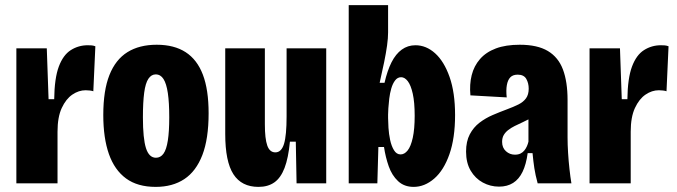

<svg xmlns="http://www.w3.org/2000/svg" viewBox="-20 -717 2648 751"><path d="M44 0V-288V-528H163L170 -329H192Q193 -411 210 -456.5Q227 -502 257 -521Q287 -540 323 -540Q331 -540 338 -539.5Q345 -539 353 -536L345 -360Q340 -362 331 -363Q322 -364 315 -364Q288 -364 263 -347Q238 -330 221.5 -294.5Q205 -259 205 -202V0Z M589 14Q518 14 473 -19Q428 -52 406 -114.5Q384 -177 384 -267Q384 -363 408 -423.5Q432 -484 478.5 -513Q525 -542 593 -542Q661 -542 706 -513Q751 -484 773.5 -425Q796 -366 796 -274Q796 -174 771.5 -110.5Q747 -47 701 -16.5Q655 14 589 14ZM590 -100Q608 -100 619.5 -116Q631 -132 636.5 -167.5Q642 -203 642 -258Q642 -316 636.5 -353Q631 -390 619.5 -408Q608 -426 589 -426Q572 -426 560.5 -409Q549 -392 544 -354.5Q539 -317 539 -258Q539 -175 551 -137.5Q563 -100 590 -100Z M991 14Q925 14 893 -35.5Q861 -85 861 -193V-528H1016V-231Q1016 -174 1025.5 -147.5Q1035 -121 1057 -121Q1069 -121 1077.5 -129.5Q1086 -138 1091 -154.5Q1096 -171 1098.5 -198Q1101 -225 1101 -262V-528H1256V-226V0H1140L1137 -163H1114Q1108 -99 1093 -60Q1078 -21 1053 -3.5Q1028 14 991 14Z M1598 14Q1561 14 1537 -8.5Q1513 -31 1500.5 -66.5Q1488 -102 1482 -142H1460L1456 0H1344V-264V-697H1498V-590Q1498 -568 1494 -539Q1490 -510 1482.5 -473.5Q1475 -437 1465 -393H1484Q1495 -441 1511.5 -473.5Q1528 -506 1551.5 -523Q1575 -540 1605 -540Q1647 -540 1682 -508.5Q1717 -477 1738.5 -416Q1760 -355 1760 -267Q1760 -177 1738 -114Q1716 -51 1678.5 -18.5Q1641 14 1598 14ZM1547 -113Q1562 -113 1574.5 -128.5Q1587 -144 1594.5 -178Q1602 -212 1602 -264Q1602 -317 1594.5 -350.5Q1587 -384 1575 -399.5Q1563 -415 1549 -415Q1535 -415 1525.5 -402.5Q1516 -390 1510.5 -371Q1505 -352 1502.5 -331Q1500 -310 1499 -293.5Q1498 -277 1498 -269V-255Q1498 -241 1499.5 -217Q1501 -193 1506 -169.5Q1511 -146 1521 -129.5Q1531 -113 1547 -113Z M1932 13Q1898 13 1868.5 -3Q1839 -19 1821 -49.5Q1803 -80 1803 -124Q1803 -164 1817.5 -191.5Q1832 -219 1855.5 -237Q1879 -255 1907 -267Q1935 -279 1962 -289Q1989 -299 2008 -308.5Q2027 -318 2037.5 -332.5Q2048 -347 2048 -370Q2048 -392 2038.5 -408.5Q2029 -425 2005 -425Q1986 -425 1976 -414.5Q1966 -404 1962.5 -384Q1959 -364 1962 -336L1820 -344Q1816 -387 1825 -423Q1834 -459 1857.5 -486Q1881 -513 1919.5 -527.5Q1958 -542 2013 -542Q2082 -542 2123 -517.5Q2164 -493 2182 -445Q2200 -397 2200 -326V-179Q2200 -152 2202 -119.5Q2204 -87 2207.5 -55.5Q2211 -24 2215 0H2083Q2074 -33 2070 -59.5Q2066 -86 2063 -118H2044Q2038 -74 2024 -45Q2010 -16 1987 -1.5Q1964 13 1932 13ZM1994 -112Q2007 -112 2016 -116.5Q2025 -121 2031 -128.5Q2037 -136 2041 -145Q2045 -154 2047 -163V-280L2080 -272Q2068 -261 2053 -253Q2038 -245 2022.5 -238Q2007 -231 1993 -224Q1979 -217 1968 -208.5Q1957 -200 1950.5 -189Q1944 -178 1944 -162Q1944 -139 1959 -125.5Q1974 -112 1994 -112Z M2286 0V-288V-528H2405L2412 -329H2434Q2435 -411 2452 -456.5Q2469 -502 2499 -521Q2529 -540 2565 -540Q2573 -540 2580 -539.5Q2587 -539 2595 -536L2587 -360Q2582 -362 2573 -363Q2564 -364 2557 -364Q2530 -364 2505 -347Q2480 -330 2463.5 -294.5Q2447 -259 2447 -202V0Z"/></svg>

Font: Bricolage Grotesque 24pt Condensed ExtraBold
Style: Regular
Weight: 800
Width: 3
Designer: Mathieu Triay
Foundry: Atelier Triay
Version: Version 1.001;gftools[0.9.33.dev8+g029e19f]